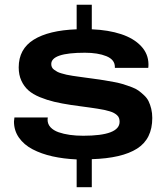

<svg xmlns="http://www.w3.org/2000/svg" viewBox="-20 -743 706 812"><path d="M304.2 48.8V-68.8Q248.5 -71.3 201.7 -81.8Q154.8 -92.3 117.9 -111.6Q81.1 -130.9 60.1 -160.9Q39.1 -190.9 39.1 -229Q39.1 -234.4 41 -246.1H182.1Q182.1 -245.1 181.6 -241.7Q181.2 -238.3 181.2 -236.8Q181.2 -218.3 193.6 -204.8Q206.1 -191.4 227.5 -183.8Q249 -176.3 275.1 -172.6Q301.3 -168.9 332 -168.9Q485.8 -168.9 485.8 -228Q485.8 -236.3 483.4 -243.4Q481 -250.5 474.9 -255.9Q468.8 -261.2 461.9 -265.1Q455.1 -269 443.1 -272.5Q431.2 -275.9 420.4 -278.3Q409.7 -280.8 392.1 -283.4Q374.5 -286.1 360.4 -288.1Q346.2 -290 323 -293.2Q299.8 -296.4 282.2 -298.8Q240.2 -305.2 209.5 -312.5Q178.7 -319.8 148.9 -332Q119.1 -344.2 100.3 -360.8Q81.5 -377.4 70.3 -401.9Q59.1 -426.3 59.1 -458Q59.1 -535.6 122.6 -575.2Q186 -614.7 304.2 -619.1V-723.1H368.2V-619.1Q439 -616.2 492.2 -598.6Q545.4 -581.1 576.4 -548.3Q607.4 -515.6 607.9 -471.2Q607.9 -460.9 606.9 -456.1H465.8V-460Q465.8 -490.7 429.9 -505.4Q394 -520 338.9 -520Q196.8 -520 196.8 -472.2Q196.8 -464.8 199.5 -459Q202.1 -453.1 208.7 -448.2Q215.3 -443.4 221.9 -439.7Q228.5 -436 240.5 -432.6Q252.4 -429.2 261.7 -427Q271 -424.8 287.1 -422.4Q303.2 -419.9 314.2 -418.5Q325.2 -417 344.5 -414.3Q363.8 -411.6 375 -410.2Q402.8 -406.2 420.2 -403.6Q437.5 -400.9 461.7 -396.2Q485.8 -391.6 501 -387Q516.1 -382.3 535.2 -375.2Q554.2 -368.2 565.7 -359.9Q577.1 -351.6 589.6 -339.8Q602.1 -328.1 608.6 -314.5Q615.2 -300.8 619.6 -283Q624 -265.1 624 -244.1Q624 -155.3 559.8 -114.5Q495.6 -73.7 368.2 -69.8V48.8Z"/></svg>

Font: Archivo Expanded SemiBold
Style: Regular
Weight: 600
Width: 7
Designer: Hector Gatti
Foundry: Omnibus-Type
Version: Version 2.001